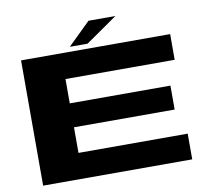

<svg xmlns="http://www.w3.org/2000/svg" viewBox="-87 -920 1126 1019"><g transform="rotate(-10 476.0 -410.0)"><path d="M64.5 0V-675H868V-536.5H279.5V-405.5H822V-276.5H279.5V-138.5H868V0ZM332 -701 453.5 -820H598.5L427.5 -701Z"/></g></svg>

Font: Anybody UltraExpanded Regular
Style: Bold
Weight: 700
Width: 9
Designer: Tyler Finck
Foundry: Etcetera Type Company
Version: Version 1.010; ttfautohint (v1.8.3) -l 8 -r 50 -G 200 -x 14 